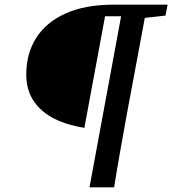

<svg xmlns="http://www.w3.org/2000/svg" viewBox="-20 -683 741 826"><path d="M365 123 501 -613H432L343 -133Q271 -144 214.5 -172Q158 -200 125.5 -247.5Q93 -295 93 -363Q93 -452 135.5 -519.5Q178 -587 262 -625Q346 -663 471 -663H701L692 -616L603 -606L525 -188Q511 -110 497 -32Q483 46 471 123Z"/></svg>

Font: Source Serif Pro SemiBold
Style: Italic
Weight: 600
Italic angle: -12°
Designer: Frank Grießhammer
Foundry: Adobe Systems Incorporated
Version: Version 3.001;hotconv 1.0.111;makeotfexe 2.5.65597